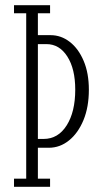

<svg xmlns="http://www.w3.org/2000/svg" viewBox="-20 -720 410 740"><path d="M34 0V-31.5H81V-669H34V-700H173V-669H126V-584.5H175Q215.5 -584.5 249 -558.5Q282.5 -532.5 302.5 -485.2Q322.5 -438 322.5 -374Q322.5 -307.5 301.8 -257.2Q281 -207 246 -178.8Q211 -150.5 168 -150.5H126V-31.5H173V0ZM159 -550H126V-184.5H148Q204 -184.5 237 -236.8Q270 -289 270 -374.5Q270 -454.5 239.5 -502.2Q209 -550 159 -550Z"/></svg>

Font: Imbue 10pt ExtraLight
Style: Regular
Weight: 200
Designer: Tyler Finck
Foundry: Etcetera Type Company
Version: Version 1.102; ttfautohint (v1.8.3)